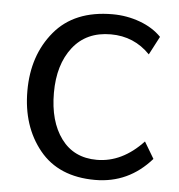

<svg xmlns="http://www.w3.org/2000/svg" viewBox="-46 -595 613 657"><g transform="rotate(5 261.0 -267.0)"><path d="M304 18Q179 18 113 -63Q47 -144 47 -266Q47 -388 115.5 -470Q184 -552 315 -552Q364 -552 409 -535.5Q454 -519 483 -489L450 -426Q395 -483 315 -483Q231 -483 184.5 -423.5Q138 -364 138 -267Q138 -169 181.5 -110Q225 -51 304 -51Q391 -51 463 -128L497 -71Q419 18 304 18Z"/></g></svg>

Font: Martel Sans
Style: Regular
Weight: 400
Designer: Dan Reynolds and Mathieu Réguer
Foundry: Dan Reynolds and Mathieu Réguer
Version: Version 1.001;PS 001.001;hotconv 1.0.70;makeotf.lib2.5.58329